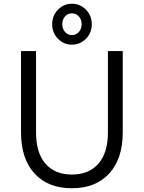

<svg xmlns="http://www.w3.org/2000/svg" viewBox="-20 -987 766 1023"><path d="M634 -715V-282Q634 -141 562 -62.5Q490 16 363 16Q236 16 164 -62.5Q92 -141 92 -282V-715H172V-282Q172 -173 222 -115Q272 -57 363 -57Q454 -57 504.5 -115Q555 -173 555 -282V-715ZM363 -749Q320 -749 289 -780.5Q258 -812 258 -858Q258 -904 289 -935.5Q320 -967 363 -967Q407 -967 438 -935.5Q469 -904 469 -858Q469 -812 438 -780.5Q407 -749 363 -749ZM363 -800Q385 -800 400 -816.5Q415 -833 415 -858Q415 -883 400 -899.5Q385 -916 363 -916Q341 -916 326.5 -899.5Q312 -883 312 -858Q312 -833 326.5 -816.5Q341 -800 363 -800Z"/></svg>

Font: Wix Madefor Text
Style: Regular
Weight: 400
Designer: Dalton Maag Ltd
Foundry: Dalton Maag Ltd
Version: Version 3.100